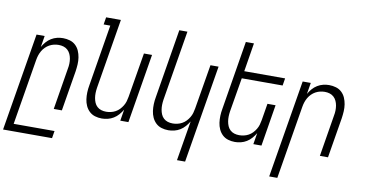

<svg xmlns="http://www.w3.org/2000/svg" viewBox="-112 -970 2699 1421"><g transform="rotate(10 1237.0 -260.0)"><path d="M-26 215 96 -520H157L143 -435Q154 -455 170 -473.5Q186 -492 206.5 -504.5Q227 -517 249.5 -522.5Q272 -528 294 -528Q321 -528 346 -520.5Q371 -513 389 -496Q407 -479 417 -456Q427 -433 431 -407.5Q435 -382 433.5 -355.5Q432 -329 428 -302L378 0H317L368 -311Q372 -331 372.5 -350Q373 -369 370 -387Q367 -405 359.5 -421.5Q352 -438 339 -450Q326 -462 308.5 -467.5Q291 -473 271 -473Q254 -473 236.5 -469Q219 -465 202.5 -456Q186 -447 172.5 -433.5Q159 -420 149.5 -403.5Q140 -387 134.5 -370Q129 -353 126 -335L44 160H351L342 215Z M679 8Q652 8 627.5 0.5Q603 -7 585 -24Q567 -41 556.5 -64Q546 -87 542.5 -112.5Q539 -138 540 -164.5Q541 -191 546 -218L622 -680H572L581 -735H692L605 -209Q602 -189 601.5 -170Q601 -151 604 -133Q607 -115 614 -98.5Q621 -82 634 -70Q647 -58 664.5 -52.5Q682 -47 702 -47Q719 -47 737 -51Q755 -55 771.5 -64Q788 -73 801 -86.5Q814 -100 824 -116.5Q834 -133 839 -150Q844 -167 847 -185L903 -520H964L878 0H817L831 -85Q819 -65 803 -46.5Q787 -28 766.5 -15.5Q746 -3 723.5 2.5Q701 8 679 8Z M1281 215 1331 -85Q1319 -65 1303 -46.5Q1287 -28 1266.5 -15.5Q1246 -3 1223.5 2.5Q1201 8 1179 8Q1152 8 1127.5 0.5Q1103 -7 1085 -24Q1067 -41 1056.5 -64Q1046 -87 1042.5 -112.5Q1039 -138 1040 -164.5Q1041 -191 1046 -218L1131 -735H1192L1105 -209Q1102 -189 1101.5 -170Q1101 -151 1104 -133Q1107 -115 1114 -98.5Q1121 -82 1134 -70Q1147 -58 1164.5 -52.5Q1182 -47 1202 -47Q1219 -47 1237 -51Q1255 -55 1271.5 -64Q1288 -73 1301 -86.5Q1314 -100 1324 -116.5Q1334 -133 1339 -150Q1344 -167 1347 -185L1403 -520H1464L1342 215Z M1679 8Q1652 8 1627.5 0.5Q1603 -7 1585 -24Q1567 -41 1556.5 -64Q1546 -87 1542.5 -112.5Q1539 -138 1540 -164.5Q1541 -191 1546 -218L1631 -735H1692L1657 -520H1964L1955 -465H1648L1605 -209Q1602 -189 1601.5 -170Q1601 -151 1604 -133Q1607 -115 1614 -98.5Q1621 -82 1634 -70Q1647 -58 1664.5 -52.5Q1682 -47 1702 -47Q1719 -47 1737 -51Q1755 -55 1771.5 -64Q1788 -73 1801 -86.5Q1814 -100 1824 -116.5Q1834 -133 1839 -150Q1844 -167 1847 -185L1868 -312H1929L1878 0H1817L1831 -85Q1819 -65 1803 -46.5Q1787 -28 1766.5 -15.5Q1746 -3 1723.5 2.5Q1701 8 1679 8Z M1974 215 2096 -520H2157L2143 -435Q2154 -455 2170 -473.5Q2186 -492 2206.5 -504.5Q2227 -517 2249.5 -522.5Q2272 -528 2294 -528Q2321 -528 2346 -520.5Q2371 -513 2389 -496Q2407 -479 2417 -456Q2427 -433 2431 -407.5Q2435 -382 2433.5 -355.5Q2432 -329 2428 -302L2378 0H2317L2368 -311Q2372 -331 2372.5 -350Q2373 -369 2370 -387Q2367 -405 2359.5 -421.5Q2352 -438 2339 -450Q2326 -462 2308.5 -467.5Q2291 -473 2271 -473Q2254 -473 2236.5 -469Q2219 -465 2202.5 -456Q2186 -447 2172.5 -433.5Q2159 -420 2149.5 -403.5Q2140 -387 2134.5 -370Q2129 -353 2126 -335L2035 215Z"/></g></svg>

Font: Iosevka Term Curly Lt Obl
Style: Regular
Weight: 300
Italic angle: -9°
Designer: Belleve Invis
Foundry: Belleve Invis
Version: Version 32.3.0